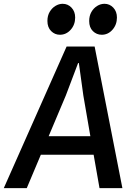

<svg xmlns="http://www.w3.org/2000/svg" viewBox="-46 -966 666 986"><path d="M-26.5 0 296 -727H440L582.5 0H465L427 -216L485.5 -171.5H138L187 -266.5H468L426.5 -217.5L382 -475.5L359 -642H355L292 -475.5L91.5 0ZM261.5 -787.5Q235.5 -787.5 216.5 -806.5Q197.5 -825.5 197.5 -858.5Q197.5 -885.5 209.2 -905.2Q221 -925 239 -935.8Q257 -946.5 275.5 -946.5Q302.5 -946.5 321.2 -926.8Q340 -907 340 -876Q340 -839 317 -813.2Q294 -787.5 261.5 -787.5ZM476.5 -787.5Q450 -787.5 431 -806.2Q412 -825 412 -858Q412 -884.5 423.2 -904.2Q434.5 -924 452.5 -935.2Q470.5 -946.5 490.5 -946.5Q517 -946.5 535.8 -926.8Q554.5 -907 554.5 -876Q554.5 -839.5 531.8 -813.5Q509 -787.5 476.5 -787.5Z"/></svg>

Font: Spline Sans Mono Medium
Style: Italic
Weight: 500
Italic angle: -4°
Monospace: yes
Designer: Eben Sorkin, Mirko Velimirovic
Foundry: Sorkin Type
Version: Version 1.004